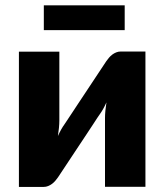

<svg xmlns="http://www.w3.org/2000/svg" viewBox="-20 -716 630 736"><path d="M537.5 -518.5V0H382.5V-264Q382.5 -277 384 -292.2Q385.5 -307.5 388 -323.5Q376 -296.5 362.5 -278Q361.5 -277 354.2 -266Q347 -255 335.8 -237.8Q324.5 -220.5 310.2 -199Q296 -177.5 281 -155Q246 -102.5 202.5 -36.5Q198 -30 192.2 -23.2Q186.5 -16.5 179.5 -11.2Q172.5 -6 164.5 -2.8Q156.5 0.5 147.5 0.5H52.5V-518H207.5V-254Q207.5 -241.5 206 -226Q204.5 -210.5 202 -194.5Q214 -221.5 227.5 -240Q228 -241 235.5 -252Q243 -263 254.2 -280.2Q265.5 -297.5 279.8 -319Q294 -340.5 309 -363Q344 -415.5 387.5 -481.5Q392 -488 397.8 -494.8Q403.5 -501.5 410.5 -506.8Q417.5 -512 425.5 -515.2Q433.5 -518.5 442.5 -518.5ZM148 -695.5H458V-600.5H148Z"/></svg>

Font: Lato
Style: Regular
Weight: 900
Designer: Lukasz Dziedzic with Adam Twardoch and Botio Nikoltchev
Foundry: tyPoland Lukasz Dziedzic
Version: Version 2.010; 2014-09-01; http://www.latofonts.com/; ttfaut